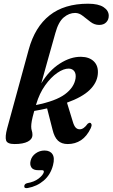

<svg xmlns="http://www.w3.org/2000/svg" viewBox="-20 -748 592 1009"><path d="M457 -74.5Q436.5 -31.5 405.8 -11.2Q375 9 336 9Q303.5 9 284.5 -9Q265.5 -27 256 -67L227.5 -178.5Q195.5 -171 160 -165Q150 -129.5 147 -112.2Q144 -95 144 -83Q144 -70.5 147.2 -61Q150.5 -51.5 150.5 -39.5Q150.5 -16.5 126 -3.8Q101.5 9 56.5 9Q18 9 12 -10.2Q6 -29.5 17.5 -73L131 -488Q163.5 -606.5 240.8 -667.5Q318 -728.5 443 -728.5Q497 -728.5 524.2 -710.5Q551.5 -692.5 551.5 -665Q551.5 -644.5 538.2 -630.8Q525 -617 501 -617Q476.5 -617 455.8 -632.8Q435 -648.5 415.5 -664.2Q396 -680 375 -680Q343 -680 315 -656.5Q287 -633 271 -574.5Q250 -500 231 -432.5Q212 -365 197 -310Q237.5 -377.5 294.5 -414Q351.5 -450.5 406 -449.5Q449.5 -449 473.8 -424.8Q498 -400.5 494 -358Q490 -313 451.2 -275.2Q412.5 -237.5 332 -208.5L362.5 -109Q369 -86.5 377.8 -77.5Q386.5 -68.5 399 -68.5Q420 -68.5 440.5 -97.5Q448 -103.5 453 -102.5Q458.5 -102 460.8 -94.8Q463 -87.5 457 -74.5ZM170.5 -201Q170 -198.5 169 -196Q273.5 -217 321.5 -252.8Q369.5 -288.5 377 -335.5Q380.5 -360 370.5 -373.5Q360.5 -387 341.5 -387.5Q314.5 -388 280.8 -364.8Q247 -341.5 217 -299.2Q187 -257 170.5 -201ZM181.5 146.5Q154.5 146.5 145 132Q135.5 117.5 141 96Q147 72.5 167.8 57.8Q188.5 43 214 43Q243 43 255.8 62.5Q268.5 82 258.5 120.5Q245.5 170.5 209.8 201Q174 231.5 126 240Q106.5 243.5 107.5 230Q108.5 218 123 214.5Q160 208 182.8 190.5Q205.5 173 210 157.5Q212.5 146.5 201.5 146.5Z"/></svg>

Font: Fraunces 144pt Soft SemiBold
Style: Italic
Weight: 600
Italic angle: -16°
Version: Version 1.000;[b76b70a41]